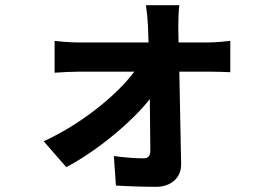

<svg xmlns="http://www.w3.org/2000/svg" viewBox="-20 -642 1040 742"><path d="M149 -96 236 4C354 -58 489 -170 559 -259L561 -61C561 -41 554 -30 535 -30C509 -30 461 -33 420 -39L428 75C473 78 535 80 583 80C642 80 681 44 680 -8L673 -365H793C815 -365 846 -364 870 -363V-484C852 -482 814 -478 788 -478H670L669 -539C669 -566 670 -598 673 -622H544C548 -595 551 -563 552 -539L554 -478H282C256 -478 215 -481 191 -484V-361C220 -363 256 -365 285 -365H499C430 -272 291 -161 149 -96Z"/></svg>

Font: Noto Sans Mono CJK TC
Style: Bold
Weight: 700
Designer: Ryoko NISHIZUKA 西塚涼子 (kana, bopomofo & ideographs); Paul D. Hunt (Latin, Greek & Cyrillic); Sandoll Communications 산돌커뮤니
Foundry: Adobe
Version: Version 2.004;hotconv 1.0.118;makeotfexe 2.5.65603